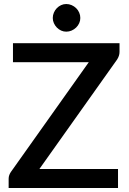

<svg xmlns="http://www.w3.org/2000/svg" viewBox="-20 -935 644 955"><path d="M574.5 -720H44.5V-625.5H421.5L34 -79.5C30.7 -74.5 28 -69.2 26 -63.8C24 -58.2 23 -52.3 23 -46V0H567V-94.5H176L562.5 -639C566.2 -644.7 569.1 -650.7 571.2 -657C573.4 -663.3 574.5 -669.8 574.5 -676.5ZM379.5 -845.5C379.5 -854.8 377.7 -863.8 374 -872.2C370.3 -880.8 365.2 -888.2 358.7 -894.5C352.2 -900.8 344.7 -905.8 336.2 -909.5C327.7 -913.2 318.8 -915 309.5 -915C300.5 -915 292 -913.2 284 -909.5C276 -905.8 268.9 -900.8 262.7 -894.5C256.6 -888.2 251.7 -880.8 248 -872.2C244.3 -863.8 242.5 -854.8 242.5 -845.5C242.5 -836.5 244.3 -827.9 248 -819.8C251.7 -811.6 256.6 -804.3 262.7 -798C268.9 -791.7 276 -786.7 284 -783C292 -779.3 300.5 -777.5 309.5 -777.5C318.8 -777.5 327.7 -779.3 336.2 -783C344.7 -786.7 352.2 -791.7 358.7 -798C365.2 -804.3 370.3 -811.6 374 -819.8C377.7 -827.9 379.5 -836.5 379.5 -845.5Z"/></svg>

Font: Lato Semibold
Style: Regular
Weight: 600
Designer: Lukasz Dziedzic
Foundry: tyPoland Lukasz Dziedzic
Version: Version 2.006; 2014-01-15